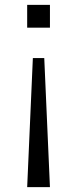

<svg xmlns="http://www.w3.org/2000/svg" viewBox="-20 -630 317 790"><path d="M162.1 -391.1 185.5 140.1H91.8L115.2 -391.1ZM185.5 -609.9V-516.1H91.8V-609.9Z"/></svg>

Font: Michroma+
Style: Regular
Weight: 400
Designer: beogot
Foundry: beogot
Version: Version